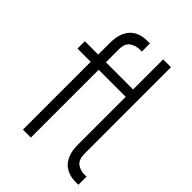

<svg xmlns="http://www.w3.org/2000/svg" viewBox="-207 -806 903 903"><g transform="rotate(45 244.0 -354.5)"><path d="M346 -132V-451H166V0H113V-451H25V-500H114V-578Q114 -613 123 -638Q132 -663 147.5 -678.5Q163 -694 184.5 -701.5Q206 -709 231 -709H249V-655H236Q208 -655 186.5 -640Q165 -625 165 -585V-500H346V-700H398V-127Q398 -86 418.5 -70.5Q439 -55 468 -55H481V-1H463Q438 -1 416.5 -8.5Q395 -16 379.5 -31.5Q364 -47 355 -72Q346 -97 346 -132Z"/></g></svg>

Font: Marvel
Style: Regular
Weight: 400
Designer: Carolina Trebol
Foundry: Carolina Trebol
Version: Version 1.001